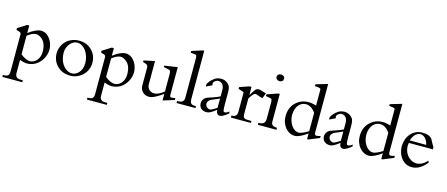

<svg xmlns="http://www.w3.org/2000/svg" viewBox="-57 -1447 5626 2418"><g transform="rotate(15 2756.0 -238.0)"><path d="M414.1 -187Q414.1 -312.5 336.9 -360.4Q305.7 -380.9 275.4 -380.9Q264.2 -380.9 250.5 -377Q236.8 -373 222.4 -366.2Q208 -359.4 193.4 -349.9Q178.7 -340.3 165 -329.1V-87.9Q195.8 -61.5 228.3 -46.1Q260.7 -30.8 289.1 -30.8Q314 -30.8 336.7 -42.2Q359.4 -53.7 376.5 -74.2Q393.6 -94.7 403.8 -123.5Q414.1 -152.3 414.1 -187ZM489.7 -235.4Q489.7 -204.6 481.7 -175Q473.6 -145.5 459 -118.2Q443.4 -88.9 422.1 -65.7Q400.9 -42.5 375.5 -26.4Q349.6 -10.3 320.1 -2Q290.5 6.3 260.3 6.8Q240.7 6.8 216.1 1.2Q191.4 -4.4 165 -14.6V157.2Q165 224.1 233.9 224.1H264.2V250H5.4V224.1H20Q38.6 224.1 51.5 220.5Q64.5 216.8 72.5 208Q80.6 199.2 84 184.8Q87.4 170.4 87.4 148.4V-325.2Q87.4 -336.9 82 -343.5Q76.7 -350.1 67.6 -354.2Q58.6 -358.4 47.1 -361.1Q35.6 -363.8 23.9 -367.2V-391.6L138.2 -462.9H165V-364.3Q215.3 -402.3 255.9 -420.4Q296.4 -438.5 329.1 -438.5Q373.5 -438.5 408.2 -411.4Q442.9 -384.3 467.8 -334Q477.5 -312 483.4 -286.4Q489.3 -260.7 489.7 -235.4Z M969.2 -185.5Q969.2 -231.4 956.3 -272.5Q943.4 -313.5 921.4 -344.2Q899.4 -375 869.9 -393.1Q840.3 -411.1 806.6 -411.1Q781.2 -411.1 756.8 -398.2Q732.4 -385.3 713.6 -362.8Q694.8 -340.3 683.3 -310.8Q671.9 -281.2 671.9 -248Q671.9 -183.1 693.6 -132.6Q715.3 -82 754.9 -49.8Q773.4 -35.6 794.7 -27.3Q815.9 -19 836.4 -19Q861.3 -19 885.3 -30.3Q909.2 -41.5 927.7 -63Q946.3 -84.5 957.8 -115.2Q969.2 -146 969.2 -185.5ZM1054.7 -212.9Q1054.7 -164.6 1036.1 -122.8Q1017.6 -81.1 985.8 -50.8Q954.1 -20.5 912.6 -3.2Q871.1 14.2 824.7 14.2Q756.3 14.2 704.3 -14.4Q652.3 -43 619.1 -97.2Q604.5 -120.6 596.4 -150.9Q588.4 -181.2 587.9 -210.4Q587.9 -261.2 606.2 -303.7Q624.5 -346.2 656.2 -376.7Q688 -407.2 730.5 -424.3Q772.9 -441.4 821.3 -441.4Q872.1 -441.4 913.3 -426Q954.6 -410.6 988.3 -377.4Q1054.7 -312 1054.7 -212.9Z M1516.6 -187Q1516.6 -312.5 1439.5 -360.4Q1408.2 -380.9 1377.9 -380.9Q1366.7 -380.9 1353 -377Q1339.4 -373 1325 -366.2Q1310.5 -359.4 1295.9 -349.9Q1281.2 -340.3 1267.6 -329.1V-87.9Q1298.3 -61.5 1330.8 -46.1Q1363.3 -30.8 1391.6 -30.8Q1416.5 -30.8 1439.2 -42.2Q1461.9 -53.7 1479 -74.2Q1496.1 -94.7 1506.3 -123.5Q1516.6 -152.3 1516.6 -187ZM1592.3 -235.4Q1592.3 -204.6 1584.2 -175Q1576.2 -145.5 1561.5 -118.2Q1545.9 -88.9 1524.7 -65.7Q1503.4 -42.5 1478 -26.4Q1452.1 -10.3 1422.6 -2Q1393.1 6.3 1362.8 6.8Q1343.3 6.8 1318.6 1.2Q1293.9 -4.4 1267.6 -14.6V157.2Q1267.6 224.1 1336.4 224.1H1366.7V250H1107.9V224.1H1122.6Q1141.1 224.1 1154.1 220.5Q1167 216.8 1175 208Q1183.1 199.2 1186.5 184.8Q1189.9 170.4 1189.9 148.4V-325.2Q1189.9 -336.9 1184.6 -343.5Q1179.2 -350.1 1170.2 -354.2Q1161.1 -358.4 1149.7 -361.1Q1138.2 -363.8 1126.5 -367.2V-391.6L1240.7 -462.9H1267.6V-364.3Q1317.9 -402.3 1358.4 -420.4Q1398.9 -438.5 1431.6 -438.5Q1476.1 -438.5 1510.7 -411.4Q1545.4 -384.3 1570.3 -334Q1580.1 -312 1585.9 -286.4Q1591.8 -260.7 1592.3 -235.4Z M2179.2 -31.2 2030.8 14.6V-70.8Q1971.2 -27.8 1927 -6.8Q1882.8 14.2 1850.6 14.2Q1826.2 14.2 1805.2 5.6Q1784.2 -2.9 1768.8 -17.8Q1753.4 -32.7 1744.6 -53.7Q1735.8 -74.7 1735.8 -99.6V-336.9Q1735.8 -352.1 1729.5 -360.8Q1723.1 -369.6 1713.4 -374.8Q1703.6 -379.9 1691.7 -382.8Q1679.7 -385.7 1668.5 -389.6V-410.2L1811 -440.4V-137.7Q1811 -116.7 1818.1 -99.4Q1825.2 -82 1837.6 -69.8Q1850.1 -57.6 1867.7 -50.8Q1885.3 -43.9 1905.8 -43.9Q1932.1 -43.9 1964.6 -59.6Q1997.1 -75.2 2030.8 -101.6V-330.6Q2030.8 -349.1 2028.3 -358.9Q2025.9 -368.7 2020.3 -373.8Q2014.6 -378.9 2005.1 -381.6Q1995.6 -384.3 1981 -387.7Q1970.7 -390.1 1959.2 -391.8Q1947.8 -393.6 1938 -395.5V-415L2107.4 -440.4V-76.7Q2107.4 -62.5 2113.5 -55.9Q2119.6 -49.3 2129.4 -48.8Q2133.3 -50.8 2140.1 -50.8Q2147 -50.8 2154.8 -51.8L2179.2 -55.7Z M2456.1 0H2209V-25.9Q2233.9 -25.9 2251.2 -29.8Q2268.6 -33.7 2279.1 -42Q2289.6 -50.3 2294.2 -63.5Q2298.8 -76.7 2298.8 -95.7V-612.3Q2298.8 -627.9 2296.1 -636Q2293.5 -644 2287.1 -647.9Q2280.8 -651.9 2270.5 -653.1Q2260.3 -654.3 2244.6 -655.8Q2237.8 -656.7 2230.7 -657.2Q2223.6 -657.7 2218.3 -657.7V-680.7L2356.9 -725.6H2376V-87.4Q2376 -25.9 2435.5 -25.9H2456.1Z M2724.1 -196.8Q2718.8 -193.8 2708.5 -189.2Q2698.2 -184.6 2686 -179.4Q2673.8 -174.3 2660.6 -168.9Q2647.5 -163.6 2636 -158.4Q2624.5 -153.3 2616.2 -149.4Q2607.9 -145.5 2605 -143.1Q2591.3 -132.8 2583 -118.9Q2574.7 -105 2574.7 -90.3Q2574.7 -78.1 2579.8 -66.9Q2585 -55.7 2593.5 -47.6Q2602.1 -39.6 2613.3 -34.7Q2624.5 -29.8 2636.7 -29.8Q2641.1 -29.8 2650.4 -33.7Q2659.7 -37.6 2671.6 -43.9Q2683.6 -50.3 2697.3 -58.8Q2710.9 -67.4 2724.1 -76.2ZM2886.7 -47.9Q2813.5 14.2 2778.3 14.2Q2754.4 14.2 2741.5 -1Q2728.5 -16.1 2726.1 -49.8Q2687 -18.1 2656.7 -2Q2626.5 14.2 2604 14.2Q2557.6 14.2 2530.5 -10.5Q2503.4 -35.2 2503.4 -77.6Q2503.4 -105 2519 -127.9Q2534.7 -150.9 2563 -163.6Q2570.3 -167 2590.3 -173.3Q2610.4 -179.7 2634.5 -188Q2658.7 -196.3 2683.3 -205.8Q2708 -215.3 2724.1 -224.6V-307.6Q2724.1 -335 2717 -353.5Q2710 -372.1 2699 -383.5Q2688 -395 2674.3 -400.1Q2660.6 -405.3 2647.5 -405.3Q2637.2 -405.3 2626 -401.1Q2614.7 -397 2605.5 -389.9Q2596.2 -382.8 2590.1 -373.8Q2584 -364.7 2584 -355Q2584 -347.2 2590.3 -334.5L2513.2 -296.4Q2509.8 -307.1 2509.8 -314.5Q2509.8 -324.7 2517.3 -338.6Q2524.9 -352.5 2537.1 -367.2Q2549.3 -381.8 2565.2 -395.8Q2581.1 -409.7 2597.2 -419.9Q2615.7 -431.2 2634.3 -435.8Q2652.8 -440.4 2669.4 -441.4Q2743.2 -441.4 2784.2 -384.3Q2792.5 -373 2796.9 -349.1Q2801.3 -325.2 2801.3 -289.6V-147Q2801.3 -111.3 2802.5 -90.8Q2803.7 -70.3 2806.6 -59.8Q2809.6 -49.3 2814.5 -46.6Q2819.3 -43.9 2826.7 -43.9Q2850.6 -43.9 2878.9 -69.3Z M3265.1 -408.7 3237.8 -339.4Q3224.1 -341.3 3210 -345.9Q3195.8 -350.6 3183.1 -355.5Q3170.4 -360.4 3159.7 -364Q3148.9 -367.7 3141.6 -367.7Q3131.3 -367.7 3120.6 -358.6Q3109.9 -349.6 3099.6 -336.9Q3089.4 -324.2 3081.1 -310.8Q3072.8 -297.4 3067.9 -288.6V-80.6Q3067.9 -65.4 3071 -55.2Q3074.2 -44.9 3082 -38.3Q3089.8 -31.7 3102.8 -28.8Q3115.7 -25.9 3134.8 -25.9H3178.7V0H2918V-25.9Q2938 -26.4 2951.7 -30.5Q2965.3 -34.7 2974.1 -43.9Q2982.9 -53.2 2986.8 -67.9Q2990.7 -82.5 2990.7 -103.5V-349.1Q2973.6 -356 2954.6 -362.5Q2935.5 -369.1 2918 -375V-397.5L3043 -440.4H3067.9L3069.8 -334Q3090.3 -368.7 3103.3 -388.7Q3116.2 -408.7 3126.5 -418.9Q3136.7 -429.2 3146.5 -431.9Q3156.2 -434.6 3169.4 -434.6Q3175.3 -434.6 3186 -431.9Q3196.8 -429.2 3206.5 -425.3Z M3438.5 -645Q3438.5 -624.5 3424.1 -612.8Q3409.7 -601.1 3388.7 -601.1Q3379.9 -601.1 3371.1 -604.2Q3362.3 -607.4 3355.5 -613.3Q3348.6 -619.1 3344.5 -627.2Q3340.3 -635.3 3340.3 -645Q3340.3 -664.6 3354.7 -676.3Q3369.1 -688 3388.7 -688Q3409.7 -688 3424.1 -676.3Q3438.5 -664.6 3438.5 -645ZM3512.2 0H3269.5V-25.9Q3317.9 -25.9 3337.9 -43.9Q3357.9 -62 3357.9 -101.1V-316.4Q3357.9 -333.5 3354.7 -345Q3351.6 -356.4 3347.7 -359.4Q3341.8 -363.3 3332.3 -365.5Q3322.8 -367.7 3312.3 -369.4Q3301.8 -371.1 3291.5 -372.8Q3281.2 -374.5 3274.4 -377V-398.4L3416 -447.3H3435.5V-83.5Q3435.5 -25.9 3512.2 -25.9Z M3915 -328.6Q3888.7 -366.7 3856.7 -387.2Q3824.7 -407.7 3789.6 -407.7Q3761.2 -407.7 3736.3 -395.5Q3711.4 -383.3 3693.1 -360.6Q3674.8 -337.9 3664.3 -305.2Q3653.8 -272.5 3653.8 -231.9Q3653.8 -195.3 3664.3 -160.6Q3674.8 -126 3693.4 -98.6Q3711.9 -71.3 3736.8 -54.7Q3761.7 -38.1 3791 -38.1Q3802.2 -38.1 3816.9 -42.5Q3831.5 -46.9 3848.1 -54.2Q3864.7 -61.5 3881.8 -71Q3898.9 -80.6 3915 -90.8ZM4069.8 -42.5 3931.2 14.2H3915V-60.1Q3864.3 -23.4 3823.2 -4.6Q3782.2 14.2 3751.5 14.2Q3717.3 14.2 3685.8 -1.7Q3654.3 -17.6 3630.4 -45.9Q3606.4 -74.2 3592.3 -112.5Q3578.1 -150.9 3578.1 -196.3Q3578.1 -338.9 3691.9 -409.2Q3719.7 -425.8 3749.5 -433.3Q3779.3 -440.9 3812 -441.4Q3838.4 -441.4 3865 -436.3Q3891.6 -431.2 3915 -422.9V-626.5Q3915 -633.8 3913.6 -638.2Q3912.1 -642.6 3908.2 -645.5Q3904.3 -648.4 3896.7 -650.4Q3889.2 -652.3 3876.5 -653.8L3838.4 -657.7V-680.7L3991.7 -726.1V-93.8Q3991.7 -57.1 4020 -57.1Q4029.8 -57.1 4043.5 -61Q4057.1 -64.9 4069.8 -68.8Z M4331.1 -196.8Q4325.7 -193.8 4315.4 -189.2Q4305.2 -184.6 4293 -179.4Q4280.8 -174.3 4267.6 -168.9Q4254.4 -163.6 4242.9 -158.4Q4231.4 -153.3 4223.1 -149.4Q4214.8 -145.5 4211.9 -143.1Q4198.2 -132.8 4189.9 -118.9Q4181.6 -105 4181.6 -90.3Q4181.6 -78.1 4186.8 -66.9Q4191.9 -55.7 4200.4 -47.6Q4209 -39.6 4220.2 -34.7Q4231.4 -29.8 4243.7 -29.8Q4248 -29.8 4257.3 -33.7Q4266.6 -37.6 4278.6 -43.9Q4290.5 -50.3 4304.2 -58.8Q4317.9 -67.4 4331.1 -76.2ZM4493.7 -47.9Q4420.4 14.2 4385.3 14.2Q4361.3 14.2 4348.4 -1Q4335.4 -16.1 4333 -49.8Q4293.9 -18.1 4263.7 -2Q4233.4 14.2 4210.9 14.2Q4164.6 14.2 4137.5 -10.5Q4110.4 -35.2 4110.4 -77.6Q4110.4 -105 4126 -127.9Q4141.6 -150.9 4169.9 -163.6Q4177.2 -167 4197.3 -173.3Q4217.3 -179.7 4241.5 -188Q4265.6 -196.3 4290.3 -205.8Q4314.9 -215.3 4331.1 -224.6V-307.6Q4331.1 -335 4324 -353.5Q4316.9 -372.1 4305.9 -383.5Q4294.9 -395 4281.2 -400.1Q4267.6 -405.3 4254.4 -405.3Q4244.1 -405.3 4232.9 -401.1Q4221.7 -397 4212.4 -389.9Q4203.1 -382.8 4197 -373.8Q4190.9 -364.7 4190.9 -355Q4190.9 -347.2 4197.3 -334.5L4120.1 -296.4Q4116.7 -307.1 4116.7 -314.5Q4116.7 -324.7 4124.3 -338.6Q4131.8 -352.5 4144 -367.2Q4156.2 -381.8 4172.1 -395.8Q4188 -409.7 4204.1 -419.9Q4222.7 -431.2 4241.2 -435.8Q4259.8 -440.4 4276.4 -441.4Q4350.1 -441.4 4391.1 -384.3Q4399.4 -373 4403.8 -349.1Q4408.2 -325.2 4408.2 -289.6V-147Q4408.2 -111.3 4409.4 -90.8Q4410.6 -70.3 4413.6 -59.8Q4416.5 -49.3 4421.4 -46.6Q4426.3 -43.9 4433.6 -43.9Q4457.5 -43.9 4485.8 -69.3Z M4882.3 -328.6Q4856 -366.7 4824 -387.2Q4792 -407.7 4756.8 -407.7Q4728.5 -407.7 4703.6 -395.5Q4678.7 -383.3 4660.4 -360.6Q4642.1 -337.9 4631.6 -305.2Q4621.1 -272.5 4621.1 -231.9Q4621.1 -195.3 4631.6 -160.6Q4642.1 -126 4660.6 -98.6Q4679.2 -71.3 4704.1 -54.7Q4729 -38.1 4758.3 -38.1Q4769.5 -38.1 4784.2 -42.5Q4798.8 -46.9 4815.4 -54.2Q4832 -61.5 4849.1 -71Q4866.2 -80.6 4882.3 -90.8ZM5037.1 -42.5 4898.4 14.2H4882.3V-60.1Q4831.5 -23.4 4790.5 -4.6Q4749.5 14.2 4718.8 14.2Q4684.6 14.2 4653.1 -1.7Q4621.6 -17.6 4597.7 -45.9Q4573.7 -74.2 4559.6 -112.5Q4545.4 -150.9 4545.4 -196.3Q4545.4 -338.9 4659.2 -409.2Q4687 -425.8 4716.8 -433.3Q4746.6 -440.9 4779.3 -441.4Q4805.7 -441.4 4832.3 -436.3Q4858.9 -431.2 4882.3 -422.9V-626.5Q4882.3 -633.8 4880.9 -638.2Q4879.4 -642.6 4875.5 -645.5Q4871.6 -648.4 4864 -650.4Q4856.4 -652.3 4843.8 -653.8L4805.7 -657.7V-680.7L4959 -726.1V-93.8Q4959 -57.1 4987.3 -57.1Q4997.1 -57.1 5010.7 -61Q5024.4 -64.9 5037.1 -68.8Z M5382.8 -304.7Q5377.9 -327.1 5368.4 -347.4Q5358.9 -367.7 5345.7 -383.1Q5332.5 -398.4 5315.7 -407.5Q5298.8 -416.5 5279.8 -416.5Q5260.3 -416.5 5243.4 -408.4Q5226.6 -400.4 5212.4 -385.7Q5198.2 -371.1 5187 -350.3Q5175.8 -329.6 5168.5 -304.7ZM5477.5 -272H5165Q5160.6 -242.7 5160.6 -229.5Q5160.6 -195.3 5172.4 -163.1Q5184.1 -130.9 5205.3 -105.7Q5226.6 -80.6 5256.3 -64.7Q5286.1 -48.8 5321.8 -46.9Q5357.9 -47.9 5393.1 -65.2Q5428.2 -82.5 5458.5 -117.7L5472.2 -100.1Q5384.3 14.2 5278.3 14.2Q5223.6 14.2 5181.9 -14.6Q5140.1 -43.5 5113.8 -98.1Q5102.5 -123 5096.2 -151.1Q5089.8 -179.2 5089.8 -208.5Q5089.8 -253.4 5104 -295.4Q5118.2 -337.4 5145 -369.9Q5171.9 -402.3 5210.7 -421.9Q5249.5 -441.4 5298.8 -441.4Q5345.2 -441.4 5377.4 -429.2Q5409.7 -417 5427.2 -391.1Q5434.6 -375.5 5446.8 -353.3Q5459 -331.1 5477.5 -301.3Z"/></g></svg>

Font: HM XNiloofar
Style: Regular
Weight: 400
Designer: Hossein Movahhedian
Version: Version 2.8, 2015